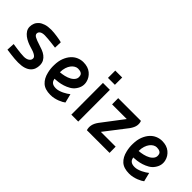

<svg xmlns="http://www.w3.org/2000/svg" viewBox="51 -1410 2138 2138"><g transform="rotate(45 1120.0 -341.5)"><path d="M417 -399Q384 -403 351 -407Q323 -410 293 -413Q263 -416 240 -416Q202 -416 181.5 -402.5Q161 -389 161 -366Q161 -344 189.5 -329Q218 -314 267 -299Q300 -289 330.5 -277Q361 -265 384.5 -247Q408 -229 422.5 -203Q437 -177 437 -141Q437 -111 427.5 -84Q418 -57 395.5 -36Q373 -15 336 -3Q299 9 243 9Q218 9 186.5 6.5Q155 4 126 0Q93 -4 58 -9L63 -102Q99 -96 132 -92Q161 -88 191.5 -85Q222 -82 243 -82Q281 -82 305.5 -98.5Q330 -115 330 -141Q330 -155 320.5 -165Q311 -175 295.5 -183.5Q280 -192 259 -199Q238 -206 214 -213Q190 -220 161.5 -233Q133 -246 108.5 -264.5Q84 -283 68 -308Q52 -333 52 -365Q52 -394 63 -420.5Q74 -447 97 -467Q120 -487 157 -499Q194 -511 247 -511Q268 -511 292.5 -508.5Q317 -506 341 -502.5Q365 -499 386 -495Q407 -491 420 -487Z M931 -49Q921 -41 903 -31Q885 -21 862 -12Q839 -3 811 3.5Q783 10 752 10Q666 10 620.5 -31.5Q575 -73 558 -147Q545 -199 547 -254Q548 -318 566.5 -366Q585 -414 614 -446Q643 -478 680 -493.5Q717 -509 755 -509Q829 -509 874.5 -471.5Q920 -434 933 -379Q941 -347 934.5 -314.5Q928 -282 905 -250Q884 -220 851 -201Q818 -182 783 -171Q748 -160 714 -155.5Q680 -151 657 -150Q660 -137 665 -125Q670 -113 680 -104Q690 -95 705.5 -90Q721 -85 744 -85Q765 -85 788.5 -92Q812 -99 833.5 -109.5Q855 -120 874 -132Q893 -144 905 -154ZM764 -416Q744 -416 723.5 -404.5Q703 -393 686.5 -371.5Q670 -350 659.5 -318Q649 -286 649 -244Q681 -246 717 -254.5Q753 -263 782 -279Q811 -295 827 -319.5Q843 -344 835 -377Q831 -396 812.5 -406Q794 -416 764 -416Z M1072 -499H1181L1182 0H1073ZM1072 -693H1181V-578H1072Z M1312 -499H1670Q1682 -469 1676.5 -434Q1671 -399 1640 -355L1441 -97H1674L1675 0H1318Q1307 -34 1314 -70.5Q1321 -107 1350 -147L1544 -402H1313Z M2171 -49Q2161 -41 2143 -31Q2125 -21 2102 -12Q2079 -3 2051 3.5Q2023 10 1992 10Q1906 10 1860.5 -31.5Q1815 -73 1798 -147Q1785 -199 1787 -254Q1788 -318 1806.5 -366Q1825 -414 1854 -446Q1883 -478 1920 -493.5Q1957 -509 1995 -509Q2069 -509 2114.5 -471.5Q2160 -434 2173 -379Q2181 -347 2174.5 -314.5Q2168 -282 2145 -250Q2124 -220 2091 -201Q2058 -182 2023 -171Q1988 -160 1954 -155.5Q1920 -151 1897 -150Q1900 -137 1905 -125Q1910 -113 1920 -104Q1930 -95 1945.5 -90Q1961 -85 1984 -85Q2005 -85 2028.5 -92Q2052 -99 2073.5 -109.5Q2095 -120 2114 -132Q2133 -144 2145 -154ZM2004 -416Q1984 -416 1963.5 -404.5Q1943 -393 1926.5 -371.5Q1910 -350 1899.5 -318Q1889 -286 1889 -244Q1921 -246 1957 -254.5Q1993 -263 2022 -279Q2051 -295 2067 -319.5Q2083 -344 2075 -377Q2071 -396 2052.5 -406Q2034 -416 2004 -416Z"/></g></svg>

Font: Panefresco 750wt
Style: Regular
Weight: 750
Foundry: Campivisivi & Chank Co
Version: Version 1.000